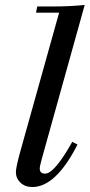

<svg xmlns="http://www.w3.org/2000/svg" viewBox="-20 -741 361 773"><path d="M125 -690 130 -715H199Q260 -715 321 -721L149 -104Q140 -72 140 -62Q140 -42 162 -42Q199 -42 271 -170L292 -159Q205 12 110 12Q81 12 62.5 -5.5Q44 -23 44 -48Q44 -66 60 -125L218 -690Z"/></svg>

Font: Justus
Style: ItalicOldstyle
Weight: 400
Italic angle: -12°
Version: Version 001.001